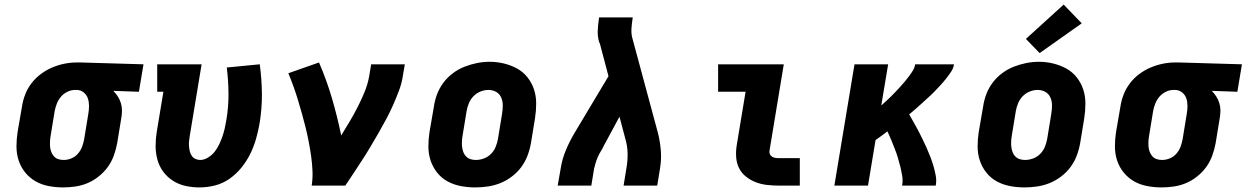

<svg xmlns="http://www.w3.org/2000/svg" viewBox="-20 -811 5447 839"><path d="M256 8Q224 8 192.5 2Q161 -4 135 -19Q109 -34 90 -57.5Q71 -81 61.5 -110Q52 -139 52 -171Q52 -203 57 -235L76 -345Q80 -372 90 -398Q100 -424 117.5 -447Q135 -470 158.5 -487.5Q182 -505 208 -516Q234 -527 261 -532.5Q288 -538 315 -538Q320 -538 324 -538Q328 -538 333 -538L607 -530L587 -410L475 -414Q486 -403 494.5 -390Q503 -377 508 -361Q513 -345 513 -328.5Q513 -312 510 -295L492 -185Q487 -158 477.5 -131.5Q468 -105 451.5 -82Q435 -59 412 -40.5Q389 -22 363 -11Q337 0 309.5 4Q282 8 256 8ZM258 -112Q258 -112 258 -112Q258 -112 258 -112Q275 -112 292 -119Q309 -126 321 -140Q333 -154 339 -170.5Q345 -187 348 -204L366 -314Q369 -331 369 -348.5Q369 -366 364 -381Q359 -396 346.5 -406.5Q334 -417 317 -418H313Q312 -418 310.5 -418Q309 -418 308 -418Q291 -418 274.5 -410Q258 -402 246.5 -388.5Q235 -375 228.5 -358.5Q222 -342 219 -326L201 -216Q199 -204 198.5 -192Q198 -180 199 -168.5Q200 -157 204.5 -146Q209 -135 216.5 -127Q224 -119 235 -115.5Q246 -112 258 -112Z M852 8Q821 8 791 1.5Q761 -5 736 -21Q711 -37 693.5 -60.5Q676 -84 668 -113Q660 -142 660 -173Q660 -204 665 -235L694 -410H667V-530H861L809 -216Q807 -204 806 -193Q805 -182 806 -171Q807 -160 809.5 -149.5Q812 -139 818 -130Q824 -121 834 -116.5Q844 -112 855 -112Q872 -112 889 -122.5Q906 -133 918 -148Q930 -163 938 -180.5Q946 -198 952 -215Q958 -232 962 -250Q966 -268 969 -286Q979 -345 978.5 -402Q978 -459 971 -516L1115 -530Q1124 -465 1124.5 -400.5Q1125 -336 1114 -270Q1108 -236 1098.5 -203Q1089 -170 1073.5 -138.5Q1058 -107 1035 -78.5Q1012 -50 982.5 -29.5Q953 -9 919 -0.5Q885 8 852 8Z M1342 0Q1347 -32 1345.5 -65Q1344 -98 1339.5 -129.5Q1335 -161 1329 -192Q1323 -223 1315.5 -253.5Q1308 -284 1299.5 -314Q1291 -344 1282 -374Q1273 -404 1262.5 -433Q1252 -462 1240 -491L1374 -538Q1407 -462 1430.5 -382Q1454 -302 1471 -219Q1490 -250 1508.5 -281Q1527 -312 1543.5 -344.5Q1560 -377 1573.5 -410Q1587 -443 1593 -477L1602 -530H1749L1740 -477Q1735 -445 1723 -413.5Q1711 -382 1697.5 -351.5Q1684 -321 1668 -291Q1652 -261 1635 -231.5Q1618 -202 1600.5 -172.5Q1583 -143 1564.5 -114.5Q1546 -86 1527 -57Q1508 -28 1489 0Z M2056 8Q2024 8 1993 2Q1962 -4 1935.5 -18.5Q1909 -33 1890 -57Q1871 -81 1861.5 -110Q1852 -139 1852 -171Q1852 -203 1857 -235L1876 -345Q1880 -373 1890 -399.5Q1900 -426 1917.5 -449.5Q1935 -473 1959 -491Q1983 -509 2010 -519.5Q2037 -530 2064.5 -535.5Q2092 -541 2120 -541Q2152 -541 2182.5 -533.5Q2213 -526 2239.5 -511.5Q2266 -497 2285 -473Q2304 -449 2313.5 -420Q2323 -391 2323 -359Q2323 -327 2318 -295L2300 -185Q2295 -157 2285 -130.5Q2275 -104 2257.5 -80.5Q2240 -57 2216 -39Q2192 -21 2165.5 -10.5Q2139 0 2111 4Q2083 8 2056 8ZM2059 -112Q2077 -112 2094.5 -118.5Q2112 -125 2125.5 -138.5Q2139 -152 2146 -169.5Q2153 -187 2156 -204L2174 -314Q2177 -333 2177 -351Q2177 -369 2170 -385Q2163 -401 2148 -409.5Q2133 -418 2114 -418Q2097 -418 2079.5 -411Q2062 -404 2049 -390.5Q2036 -377 2029 -360Q2022 -343 2019 -326L2001 -216Q1999 -204 1998.5 -191.5Q1998 -179 1999.5 -167.5Q2001 -156 2005 -145.5Q2009 -135 2017 -127Q2025 -119 2036 -115.5Q2047 -112 2059 -112Z M2417 0 2430 -74Q2436 -115 2453 -155.5Q2470 -196 2493 -234L2639 -478L2602 -618Q2601 -621 2600 -623Q2599 -625 2598 -628Q2598 -628 2598 -628Q2598 -628 2598 -628Q2598 -628 2598 -628Q2598 -628 2598 -628Q2591 -651 2592 -676.5Q2593 -702 2597 -728L2598 -735H2745L2744 -728Q2741 -708 2739.5 -688Q2738 -668 2742 -649L2854 -234Q2864 -196 2867.5 -155.5Q2871 -115 2864 -74L2852 0H2705L2717 -74Q2723 -107 2722.5 -139.5Q2722 -172 2713 -203L2687 -301L2619 -175Q2613 -162 2605.5 -150Q2598 -138 2592.5 -125.5Q2587 -113 2583 -100Q2579 -87 2576 -74L2564 0Z M3382 0Q3356 0 3330.5 -3Q3305 -6 3282 -15Q3259 -24 3240 -39Q3221 -54 3210 -75.5Q3199 -97 3197 -123Q3195 -149 3199 -174L3238 -410H3118V-530H3405L3343 -155Q3341 -147 3343.5 -139.5Q3346 -132 3352 -127.5Q3358 -123 3366 -121.5Q3374 -120 3382 -120H3475V0Z M3626 0 3714 -530H3861L3831 -350Q3842 -360 3853 -370Q3864 -380 3874.5 -390.5Q3885 -401 3895 -411.5Q3905 -422 3915 -433Q3925 -444 3934.5 -455.5Q3944 -467 3953 -479Q3962 -491 3969.5 -503.5Q3977 -516 3979 -530H4149Q4146 -512 4135.5 -496.5Q4125 -481 4113.5 -466.5Q4102 -452 4089.5 -438.5Q4077 -425 4064 -411.5Q4051 -398 4037 -385.5Q4023 -373 4009.5 -360.5Q3996 -348 3981.5 -335.5Q3967 -323 3953 -311Q3963 -293 3973.5 -275Q3984 -257 3993.5 -238.5Q4003 -220 4012 -201.5Q4021 -183 4029.5 -164Q4038 -145 4045.5 -125.5Q4053 -106 4059 -85.5Q4065 -65 4069 -43.5Q4073 -22 4069 0H3922Q3926 -21 3922.5 -42Q3919 -63 3914 -83.5Q3909 -104 3903 -123.5Q3897 -143 3889.5 -162Q3882 -181 3874.5 -199.5Q3867 -218 3858 -237Q3845 -227 3832 -217.5Q3819 -208 3806 -199L3773 0Z M4456 8Q4424 8 4393 2Q4362 -4 4335.5 -18.5Q4309 -33 4290 -57Q4271 -81 4261.5 -110Q4252 -139 4252 -171Q4252 -203 4257 -235L4276 -345Q4280 -373 4290 -399.5Q4300 -426 4317.5 -449.5Q4335 -473 4359 -491Q4383 -509 4410 -519.5Q4437 -530 4464.5 -535.5Q4492 -541 4520 -541Q4552 -541 4582.5 -533.5Q4613 -526 4639.5 -511.5Q4666 -497 4685 -473Q4704 -449 4713.5 -420Q4723 -391 4723 -359Q4723 -327 4718 -295L4700 -185Q4695 -157 4685 -130.5Q4675 -104 4657.5 -80.5Q4640 -57 4616 -39Q4592 -21 4565.5 -10.5Q4539 0 4511 4Q4483 8 4456 8ZM4459 -112Q4477 -112 4494.5 -118.5Q4512 -125 4525.5 -138.5Q4539 -152 4546 -169.5Q4553 -187 4556 -204L4574 -314Q4577 -333 4577 -351Q4577 -369 4570 -385Q4563 -401 4548 -409.5Q4533 -418 4514 -418Q4497 -418 4479.5 -411Q4462 -404 4449 -390.5Q4436 -377 4429 -360Q4422 -343 4419 -326L4401 -216Q4399 -204 4398.5 -191.5Q4398 -179 4399.5 -167.5Q4401 -156 4405 -145.5Q4409 -135 4417 -127Q4425 -119 4436 -115.5Q4447 -112 4459 -112ZM4523 -579 4463 -641 4628 -791 4707 -709Z M5056 8Q5024 8 4992.5 2Q4961 -4 4935 -19Q4909 -34 4890 -57.5Q4871 -81 4861.5 -110Q4852 -139 4852 -171Q4852 -203 4857 -235L4876 -345Q4880 -372 4890 -398Q4900 -424 4917.5 -447Q4935 -470 4958.5 -487.5Q4982 -505 5008 -516Q5034 -527 5061 -532.5Q5088 -538 5115 -538Q5120 -538 5124 -538Q5128 -538 5133 -538L5407 -530L5387 -410L5275 -414Q5286 -403 5294.5 -390Q5303 -377 5308 -361Q5313 -345 5313 -328.5Q5313 -312 5310 -295L5292 -185Q5287 -158 5277.5 -131.5Q5268 -105 5251.5 -82Q5235 -59 5212 -40.5Q5189 -22 5163 -11Q5137 0 5109.5 4Q5082 8 5056 8ZM5058 -112Q5058 -112 5058 -112Q5058 -112 5058 -112Q5075 -112 5092 -119Q5109 -126 5121 -140Q5133 -154 5139 -170.5Q5145 -187 5148 -204L5166 -314Q5169 -331 5169 -348.5Q5169 -366 5164 -381Q5159 -396 5146.5 -406.5Q5134 -417 5117 -418H5113Q5112 -418 5110.5 -418Q5109 -418 5108 -418Q5091 -418 5074.5 -410Q5058 -402 5046.5 -388.5Q5035 -375 5028.5 -358.5Q5022 -342 5019 -326L5001 -216Q4999 -204 4998.5 -192Q4998 -180 4999 -168.5Q5000 -157 5004.5 -146Q5009 -135 5016.5 -127Q5024 -119 5035 -115.5Q5046 -112 5058 -112Z"/></svg>

Font: Iosevka Curly Slab HvEx
Style: Italic
Weight: 900
Width: 7
Italic angle: -9°
Monospace: yes
Designer: Belleve Invis
Foundry: Belleve Invis
Version: Version 11.1.0; ttfautohint (v1.8.3)